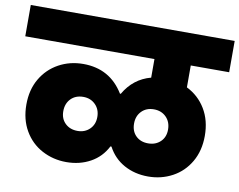

<svg xmlns="http://www.w3.org/2000/svg" viewBox="-91 -843 1130 906"><g transform="rotate(10 474.5 -389.5)"><path d="M779 -590V-485Q836 -457 869 -402.5Q902 -348 902 -274Q902 -203 871 -149.5Q840 -96 787 -67.5Q734 -39 671 -39Q607 -39 556 -67Q505 -95 477 -148H472Q445 -95 394 -67Q343 -39 279 -39Q216 -39 162.5 -67.5Q109 -96 78 -149.5Q47 -203 47 -274Q47 -345 78 -398Q109 -451 162 -480Q215 -509 279 -509Q407 -509 473 -401H477Q522 -479 605 -501V-590H-14V-740H963V-590ZM306 -193Q341 -193 364 -215.5Q387 -238 387 -274Q387 -310 364 -333Q341 -356 306 -356Q269 -356 246.5 -333Q224 -310 224 -273Q224 -237 247 -215Q270 -193 306 -193ZM644 -193Q680 -193 703 -215Q726 -237 726 -273Q726 -310 703 -333Q680 -356 644 -356Q608 -356 585.5 -333Q563 -310 563 -274Q563 -237 585.5 -215Q608 -193 644 -193Z"/></g></svg>

Font: Fz Poppins ExtBd
Style: Regular
Weight: 800
Designer: Ninad Kale (Devanagari), Jonny Pinhorn (Latin)
Foundry: Indian Type Foundry
Version: Vit hóa bi Vntype.Com & FontZin.Com